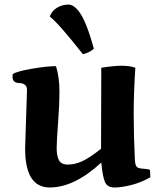

<svg xmlns="http://www.w3.org/2000/svg" viewBox="-20 -810 710 847"><path d="M67.4 -443.4Q35.2 -443.4 35.2 -471.2Q35.2 -479 36.1 -482.9Q53.2 -495.1 119.6 -506.6Q186 -518.1 227.1 -518.1Q242.2 -468.8 242.2 -407.2Q242.2 -345.7 236.1 -266.8Q230 -188 230 -155.8Q230 -123.5 239.7 -103.8Q249.5 -84 280 -84Q310.5 -84 343 -98.9Q375.5 -113.8 425.8 -153.8Q425.8 -304.2 426.8 -511.2Q482.9 -520 517.3 -520Q551.8 -520 577.1 -511.2Q569.8 -404.3 569.8 -305.9Q569.8 -207.5 575.2 -101.1Q576.2 -85 581.5 -76.2Q586.9 -67.4 609.6 -65.9Q632.3 -64.5 641.1 -61Q643.1 -50.8 643.1 -27.8Q600.6 -3.9 557.6 6.6Q514.6 17.1 484.9 17.1Q455.1 17.1 444.1 -4.9Q433.1 -26.9 426.8 -92.8Q307.6 17.1 199.2 17.1Q90.8 17.1 90.8 -154.8L99.1 -413.1Q99.1 -429.7 89.1 -436.5Q79.1 -443.4 67.4 -443.4ZM394 -595.2Q376.5 -578.6 345.7 -570.8Q238.8 -707 199.7 -736.8Q208 -761.2 230 -775.1Q252 -789.1 281.7 -790Q325.2 -788.1 361.3 -696.3Q377.4 -655.8 394 -595.2Z"/></svg>

Font: Marko One
Style: Regular
Weight: 400
Designer: Zhenya Spizhovyi
Foundry: Cyreal
Version: Version 1.003